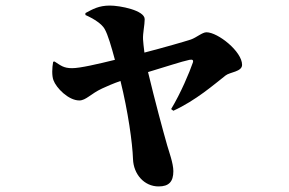

<svg xmlns="http://www.w3.org/2000/svg" viewBox="-20 -609 1040 690"><path d="M287 -555C317 -542 346 -523 356 -505C368 -484 380 -442 393 -394C332 -379 268 -364 239 -364C208 -364 198 -374 176 -388L171 -387C167 -365 166 -337 172 -321C182 -293 226 -248 265 -248C289 -248 306 -272 347 -291C362 -298 387 -309 413 -318C440 -209 456 -96 458 -37C460 17 498 61 550 61C587 61 603 44 603 6C603 -22 587 -65 581 -86C565 -142 537 -246 512 -350C576 -369 632 -388 661 -394C672 -396 676 -393 673 -384C661 -349 630 -275 595 -217L603 -211C684 -248 750 -306 791 -338C806 -350 850 -351 850 -376C850 -424 763 -493 722 -493C707 -493 686 -474 666 -467C645 -460 565 -437 499 -420C496 -440 495 -458 494 -468C493 -490 500 -519 500 -540C500 -572 411 -589 375 -589C335 -589 313 -576 287 -562Z"/></svg>

Font: Noto Serif CJK JP Black
Style: Regular
Weight: 900
Designer: Ryoko NISHIZUKA 西塚涼子 (kana & ideographs); Frank Grießhammer (Latin, Greek & Cyrillic); Wenlong ZHANG 张文龙 (bopomofo); San
Foundry: Adobe Systems Incorporated
Version: Version 1.001;PS 1.001;hotconv 16.6.54;makeotf.lib2.5.65590